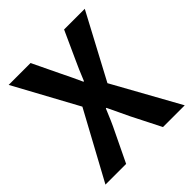

<svg xmlns="http://www.w3.org/2000/svg" viewBox="-198 -882 1024 1024"><g transform="rotate(-45 313.5 -370.5)"><path d="M15 0 222 -381 26 -741H191L265 -587Q278 -562 291 -533.5Q304 -505 320 -471H324Q338 -505 350 -533.5Q362 -562 374 -587L444 -741H600L405 -375L613 0H449L366 -164Q353 -192 338.5 -222Q324 -252 308 -286H304Q290 -252 277 -222Q264 -192 250 -164L171 0Z"/></g></svg>

Font: Farlight84_Sys_V01
Style: Bold
Weight: 700
Designer: Monotype Design Team, Nadine Chahine and Nizar Qandah
Foundry: Monotype Imaging Inc.
Version: Version 2.004;October 31, 2024;FontCreator 14.0.0.2814 64-bi